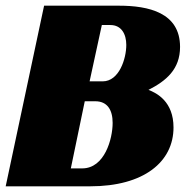

<svg xmlns="http://www.w3.org/2000/svg" viewBox="-20 -655 662 675"><path d="M613 -490C613 -611 502 -635 398 -635H135L0 0H297C486 0 590 -86 590 -207C590 -298 531 -328 502 -339C565 -371 613 -412 613 -490ZM295 -369 338 -567H368C407 -567 424 -535 424 -497C424 -449 399 -369 341 -369ZM229 -63 278 -299H315C357 -299 376 -269 376 -223C376 -167 348 -63 269 -63Z"/></svg>

Font: Racing Sans One
Style: Regular
Weight: 400
Designer: Pablo Impallari, Rodrigo Fuenzalida
Foundry: Pablo Impallari, Rodrigo Fuenzalida
Version: Version 1.001